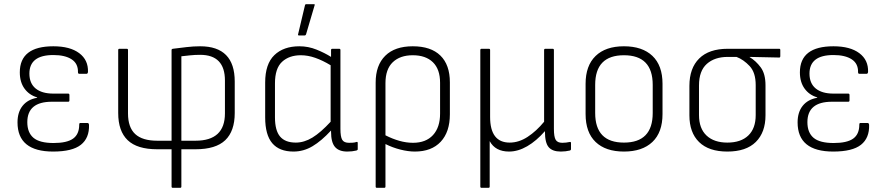

<svg xmlns="http://www.w3.org/2000/svg" viewBox="-20 -716 4248 921"><path d="M235 11Q64 11 64 -129Q64 -178 88.5 -208.5Q113 -239 158 -247V-249Q120 -260 97.5 -291Q75 -322 75 -369Q75 -494 236 -494Q316 -494 360 -461Q404 -428 402 -371Q401 -362 395 -362H360Q354 -362 354 -370Q355 -411 323.5 -431.5Q292 -452 236 -452Q121 -452 121 -363Q121 -316 151 -291.5Q181 -267 236 -267H307Q313 -267 313 -260V-234Q313 -228 307 -228H229Q111 -228 111 -130Q111 -80 140.5 -55Q170 -30 237 -30Q301 -30 330.5 -51Q360 -72 360 -118Q360 -126 365 -126H400Q406 -126 407 -117Q409 -54 368 -21.5Q327 11 235 11Z M809 185Q803 185 803 179V0H734Q638 0 592.5 -43.5Q547 -87 547 -174V-476Q547 -482 553 -482H588Q594 -482 594 -476V-172Q594 -105 628.5 -73Q663 -41 734 -41H803V-476Q803 -481 809 -482Q841 -486 874.5 -490Q908 -494 940 -494Q1106 -494 1106 -325V-174Q1106 -87 1060.5 -43.5Q1015 0 918 0H850V179Q850 185 844 185ZM850 -41H918Q1059 -41 1059 -172V-330Q1059 -453 940 -453Q914 -453 891.5 -450.5Q869 -448 850 -446Z M1388 11Q1320 11 1286 -29Q1252 -69 1252 -153V-320Q1252 -409 1296 -451.5Q1340 -494 1416 -494Q1459 -494 1498.5 -478Q1538 -462 1568 -443V-476Q1568 -482 1574 -482H1607Q1613 -482 1613 -476V-98Q1613 -60 1621.5 -45.5Q1630 -31 1654 -31Q1662 -31 1671.5 -31.5Q1681 -32 1690 -35Q1696 -37 1696 -30V0Q1696 4 1690 6Q1670 11 1646 11Q1606 11 1587 -11Q1568 -33 1568 -84V-90Q1522 -40 1479 -14.5Q1436 11 1388 11ZM1299 -153Q1299 -90 1323.5 -61Q1348 -32 1399 -32Q1439 -32 1478.5 -56Q1518 -80 1566 -132V-403Q1528 -426 1492.5 -438.5Q1457 -451 1423 -451Q1367 -451 1333 -419.5Q1299 -388 1299 -316ZM1414 -546Q1408 -546 1410 -552L1443 -691Q1444 -696 1450 -696H1485Q1492 -696 1489 -690L1448 -551Q1446 -546 1442 -546Z M1788 185Q1782 185 1782 179V-320Q1782 -403 1828 -448.5Q1874 -494 1960 -494Q2047 -494 2092.5 -449.5Q2138 -405 2138 -321V-168Q2138 -83 2094 -36Q2050 11 1970 11Q1938 11 1900.5 1.5Q1863 -8 1829 -25V179Q1829 185 1823 185ZM1829 -317V-67Q1862 -50 1895.5 -40.5Q1929 -31 1961 -31Q2023 -31 2057 -68Q2091 -105 2091 -171V-319Q2091 -384 2056.5 -417.5Q2022 -451 1960 -451Q1899 -451 1864 -417.5Q1829 -384 1829 -317Z M2290 185Q2284 185 2284 179V-476Q2284 -482 2290 -482H2325Q2331 -482 2331 -476V-155Q2331 -32 2425 -32Q2469 -32 2511 -59.5Q2553 -87 2590 -132V-476Q2590 -482 2596 -482H2631Q2637 -482 2637 -476V-98Q2637 -60 2645.5 -45.5Q2654 -31 2677 -31Q2686 -31 2695 -32Q2704 -33 2713 -35Q2719 -36 2719 -30V0Q2719 4 2714 6Q2693 11 2670 11Q2630 11 2612 -10Q2594 -31 2594 -85V-87Q2553 -40 2509 -14.5Q2465 11 2422 11Q2356 11 2329 -39V179Q2329 185 2323 185Z M2973 11Q2885 11 2837 -35Q2789 -81 2789 -169V-314Q2789 -401 2837 -447.5Q2885 -494 2973 -494Q3061 -494 3109.5 -448Q3158 -402 3158 -314V-169Q3158 -81 3109.5 -35Q3061 11 2973 11ZM2973 -32Q3111 -32 3111 -174V-309Q3111 -451 2973 -451Q2835 -451 2835 -309V-174Q2835 -32 2973 -32Z M3469 11Q3380 11 3333.5 -34.5Q3287 -80 3287 -163V-304Q3287 -389 3334 -435.5Q3381 -482 3471 -482H3718Q3723 -482 3723 -476V-447Q3723 -440 3718 -440L3576 -443V-442Q3606 -424 3629 -393Q3652 -362 3652 -307V-163Q3652 -81 3605.5 -35Q3559 11 3469 11ZM3469 -32Q3534 -32 3569.5 -66Q3605 -100 3605 -164V-308Q3605 -368 3576 -399Q3547 -430 3513 -443H3471Q3408 -443 3370.5 -409.5Q3333 -376 3333 -306V-164Q3333 -100 3369 -66Q3405 -32 3469 -32Z M3977 11Q3806 11 3806 -129Q3806 -178 3830.5 -208.5Q3855 -239 3900 -247V-249Q3862 -260 3839.5 -291Q3817 -322 3817 -369Q3817 -494 3978 -494Q4058 -494 4102 -461Q4146 -428 4144 -371Q4143 -362 4137 -362H4102Q4096 -362 4096 -370Q4097 -411 4065.5 -431.5Q4034 -452 3978 -452Q3863 -452 3863 -363Q3863 -316 3893 -291.5Q3923 -267 3978 -267H4049Q4055 -267 4055 -260V-234Q4055 -228 4049 -228H3971Q3853 -228 3853 -130Q3853 -80 3882.5 -55Q3912 -30 3979 -30Q4043 -30 4072.5 -51Q4102 -72 4102 -118Q4102 -126 4107 -126H4142Q4148 -126 4149 -117Q4151 -54 4110 -21.5Q4069 11 3977 11Z"/></svg>

Font: Sofia Sans Semi Condensed Light
Style: Regular
Weight: 300
Designer: Botio Nikoltchev, Ani Petrova
Foundry: lettersoup
Version: Version 4.100; ttfautohint (v1.8.4.7-5d5b)